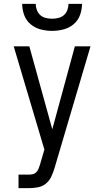

<svg xmlns="http://www.w3.org/2000/svg" viewBox="-20 -760 540 995"><path d="M76 215V145H129Q139 145 150 142.5Q161 140 168.5 132Q176 124 180 114Q184 104 187 94L210 15L51 -520H132L251 -90L368 -520H449L262 113Q255 136 245 157Q235 178 216.5 192.5Q198 207 175 211Q152 215 129 215ZM250 -600Q220 -600 191 -607.5Q162 -615 139 -634Q116 -653 105.5 -681.5Q95 -710 95 -740H165Q165 -724 171 -708Q177 -692 189 -681.5Q201 -671 217.5 -667Q234 -663 250 -663Q266 -663 282.5 -667Q299 -671 311 -681.5Q323 -692 329 -708Q335 -724 335 -740H405Q405 -710 394.5 -681.5Q384 -653 361 -634Q338 -615 309 -607.5Q280 -600 250 -600Z"/></svg>

Font: Iosevka srxl
Style: Regular
Weight: 400
Monospace: yes
Designer: Belleve Invis
Foundry: Belleve Invis
Version: Version 33.0.1; ttfautohint (v1.8.3)